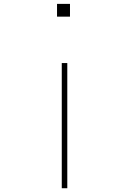

<svg xmlns="http://www.w3.org/2000/svg" viewBox="-20 -708 660 1014"><path d="M335.4 286.1H306.2V-375H335.4ZM349.6 -620.1H281.2V-687.5H349.6Z"/></svg>

Font: Cherry
Style: Light
Weight: 300
Designer: Amin Abedi
Version: Version 1.00 ; ttfautohint (v1.6)